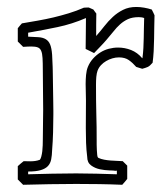

<svg xmlns="http://www.w3.org/2000/svg" viewBox="-20 -508 457 543"><path d="M339.8 -39.6V-2Q335.9 2.4 332.8 6.6Q329.6 10.7 325.7 14.6Q293 13.2 260.5 12.7Q228 12.2 195.3 12.2Q157.7 12.2 120.4 12.9Q83 13.7 45.4 14.6L30.3 -0.5V-38.1Q34.2 -42 38.3 -45.2Q42.5 -48.3 46.9 -52.2Q51.3 -52.2 55.9 -52Q60.5 -51.8 65.4 -51.8Q72.3 -51.8 79.3 -52.7Q86.4 -53.7 92.8 -56.2Q95.2 -59.1 96.9 -65.7Q98.6 -72.3 99.6 -80.3Q100.6 -88.4 100.8 -96.9Q101.1 -105.5 101.1 -112.8Q101.1 -135.3 101.6 -155.5Q102.1 -175.8 102.1 -197.8Q102.1 -226.1 101.6 -252.9Q101.1 -279.8 101.1 -309.1Q101.1 -330.6 100.3 -343.8Q99.6 -356.9 96.4 -364.3Q93.3 -371.6 86.7 -374Q80.1 -376.5 68.4 -376.5Q63.5 -376.5 57.9 -376.2Q52.2 -376 45.4 -375.5L30.3 -390.6V-428.2Q33.2 -432.1 36.1 -435.3Q39.1 -438.5 42 -441.9Q64.9 -445.8 87.2 -449.7Q109.4 -453.6 131.1 -458.7Q152.8 -463.9 174.6 -470.5Q196.3 -477.1 217.3 -486.3Q220.7 -486.3 224.1 -486.6Q227.5 -486.8 231 -486.8L244.1 -481Q246.6 -478 248.3 -475.1Q250 -472.2 252.4 -469.7Q252 -453.6 252 -437.7Q252 -421.9 252 -406.2Q263.7 -419.4 274.9 -433.8Q286.1 -448.2 299.1 -460.2Q312 -472.2 328.1 -480.2Q344.2 -488.3 365.2 -488.3Q376.5 -488.3 387.7 -486.3Q398.9 -484.4 409.2 -481Q411.6 -477.1 413.3 -472.9Q415 -468.8 417 -464.8Q416.5 -450.2 416.3 -433.1Q416 -416 415.8 -398.2Q415.5 -380.4 414.6 -363Q413.6 -345.7 411.6 -330.6Q403.8 -321.3 397.7 -318.6Q391.6 -315.9 382.3 -313.5Q377.9 -314.9 373.5 -316.2Q369.1 -317.4 365.2 -318.8Q355.5 -330.1 344.5 -337.9Q333.5 -345.7 316.4 -345.7Q307.1 -345.7 297.9 -343Q288.6 -340.3 280.3 -335.4Q272 -330.6 265.6 -323.7Q259.3 -316.9 255.9 -308.1Q253.4 -301.3 252.4 -290.8Q251.5 -280.3 251.5 -269Q251.5 -245.1 251.7 -224.9Q252 -204.6 252.4 -185.8Q252.9 -167 253.2 -148.7Q253.4 -130.4 253.4 -109.9Q253.4 -106 253.4 -98.6Q253.4 -91.3 253.9 -83.7Q254.4 -76.2 254.9 -70.3Q255.4 -64.5 256.8 -63L258.3 -61.5Q265.6 -58.1 274.7 -56.4Q283.7 -54.7 293.2 -54Q302.7 -53.2 311.5 -53Q320.3 -52.7 327.1 -52.2ZM306.2 -24.9Q302.2 -25.9 289.3 -26.1Q276.4 -26.4 262.5 -29.3Q248.5 -32.2 237.5 -40.3Q226.6 -48.3 226.6 -64.5Q224.1 -84 223.4 -104.5Q222.7 -125 222.7 -146.5Q222.7 -166 222.9 -185.5Q223.1 -205.1 223.1 -223.6Q223.1 -232.9 222.7 -245.1Q222.2 -257.3 222.2 -270Q222.2 -283.2 223.4 -296.1Q224.6 -309.1 228.5 -318.8Q233.9 -332 243.2 -342.3Q252.4 -352.5 263.7 -359.6Q274.9 -366.7 287.8 -370.1Q300.8 -373.5 314 -373.5Q333 -373.5 350.8 -366.5Q368.7 -359.4 381.8 -343.8L382.8 -343.3Q384.8 -358.4 385.5 -372.3Q386.2 -386.2 386.5 -400.1Q386.7 -414.1 387 -428Q387.2 -441.9 387.7 -457Q383.8 -458.5 379.9 -459Q376 -459.5 372.1 -459.5Q354.5 -459.5 342 -453.9Q329.6 -448.2 319.6 -439.2Q309.6 -430.2 300.8 -418.9Q292 -407.7 281.7 -396Q273.4 -386.2 264.4 -377Q255.4 -367.7 246.1 -357.9Q240.2 -360.8 234.1 -363.8Q228 -366.7 222.2 -369.6Q222.7 -391.6 222.7 -413.3Q222.7 -435.1 223.1 -457Q183.6 -439.9 142.8 -431.4Q102.1 -422.9 59.6 -415.5V-404.3Q76.7 -403.8 89.1 -402.8Q101.6 -401.9 109.6 -397Q117.7 -392.1 121.8 -382.1Q126 -372.1 127.4 -353L128.9 -319.3Q128.9 -318.4 129.2 -308.1Q129.4 -297.9 129.6 -283Q129.9 -268.1 130.1 -251.2Q130.4 -234.4 130.6 -219.5Q130.9 -204.6 130.9 -194.6Q130.9 -184.6 130.9 -183.6Q130.9 -158.7 130.1 -133.5Q129.4 -108.4 127.4 -83.5Q127 -68.8 124.8 -57.4Q122.6 -45.9 115.5 -38.3Q108.4 -30.8 95.2 -26.9Q82 -22.9 59.6 -22.9V-15.1Q93.8 -16.1 127.4 -16.8Q161.1 -17.6 195.3 -17.6Q224.6 -17.6 253.2 -16.8Q281.7 -16.1 310.5 -15.1V-25.4Z"/></svg>

Font: XB Kayhan Pook
Style: Regular
Weight: 700
Designer: Behnam
Foundry: Irmug
Version: Version 7.300 2009